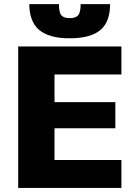

<svg xmlns="http://www.w3.org/2000/svg" viewBox="-20 -930 665 950"><path d="M70 0H580.7V-138.3H249.7V-295.2H550.7V-424.8H249.7V-561.7H580.7V-700H70ZM325.7 -740.5Q378.2 -740.5 416.4 -751.3Q454.7 -762.2 478.5 -783Q502.3 -803.8 513.5 -836.2Q524.7 -868.5 524.7 -909.5H379Q379 -868.2 366.4 -854.2Q353.8 -840.2 325.7 -840.2Q295.8 -840.2 283.8 -854.2Q271.7 -868.2 271.7 -909.5H125Q125 -868.5 136.7 -836.2Q148.3 -803.8 172.5 -783Q196.7 -762.2 234.3 -751.3Q272 -740.5 325.7 -740.5Z"/></svg>

Font: Golos Text VF
Style: Regular
Weight: 400
Designer: A.Korolkova, Vitaly Kuzmin
Foundry: ParaType Ltd
Version: Version 2.005